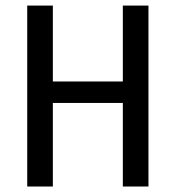

<svg xmlns="http://www.w3.org/2000/svg" viewBox="-20 -679 640 699"><path d="M427.2 0V-304.2H172.4V0H79.1V-658.7H172.4V-382.3H427.2V-658.7H520.5V0Z"/></svg>

Font: Cousine
Style: Regular
Weight: 400
Monospace: yes
Designer: Steve Matteson
Foundry: Monotype Imaging Inc.
Version: Version 1.21